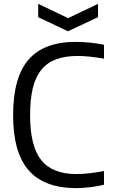

<svg xmlns="http://www.w3.org/2000/svg" viewBox="-20 -966 595 995"><path d="M373 9Q208 8 128 -84Q48 -176 48 -369Q48 -565 128 -657Q208 -749 372 -749Q403 -749 441.5 -745.5Q480 -742 519 -734V-662Q440 -676 382 -676Q317 -676 270.5 -658.5Q224 -641 194 -604Q164 -567 150 -509Q136 -451 136 -369Q136 -209 193.5 -136.5Q251 -64 376 -64Q389 -64 408 -65Q427 -66 447 -68.5Q467 -71 486 -74Q505 -77 519 -80V-9Q489 -1 449 4Q409 9 373 9ZM178 -946 333 -872 488 -946V-877L332 -804L178 -877Z"/></svg>

Font: Encode Sans Narrow
Style: Regular
Weight: 400
Designer: Pablo Impallari, Andres Torresi
Foundry: Pablo Impallari, Andres Torresi
Version: Version 1.000; ttfautohint (v1.00) -l 8 -r 50 -G 200 -x 14 -